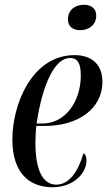

<svg xmlns="http://www.w3.org/2000/svg" viewBox="-20 -778 451 808"><path d="M317 -651C353 -651 385 -672 385 -713C385 -745 360 -758 333 -758C298 -758 266 -738 266 -696C266 -665 289 -651 317 -651ZM201 10C293 10 344 -53 344 -101C344 -122 338 -130 331 -133C310 -58 272 -1 217 -1C162 -1 129 -58 129 -178C129 -198 131 -238 133 -248H169C306 -248 411 -318 411 -434C411 -504 369 -546 294 -546C114 -546 32 -338 32 -191C32 -55 99 10 201 10ZM157 -258H134C159 -427 212 -534 274 -534C306 -534 320 -513 320 -460C320 -353 257 -258 157 -258Z"/></svg>

Font: Noto Serif Display ExtraCondensed Medium
Style: Italic
Weight: 500
Width: 2
Italic angle: -12°
Designer: Monotype Design Team
Foundry: Monotype Imaging Inc.
Version: Version 2.009